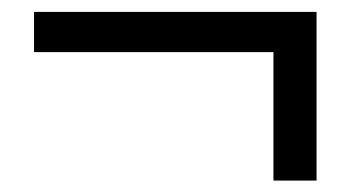

<svg xmlns="http://www.w3.org/2000/svg" viewBox="-20 -423 595 326"><path d="M444.3 -116.4V-334.5H37.8V-402.8H517.5V-116.4Z"/></svg>

Font: Noto Sans TC Thin
Style: Regular
Weight: 100
Designer: Ryoko NISHIZUKA 西塚涼子 (kana, bopomofo & ideographs); Paul D. Hunt (Latin, Greek & Cyrillic); Sandoll Communications 산돌커뮤니
Foundry: Adobe
Version: Version 2.004-H2;hotconv 1.0.118;makeotfexe 2.5.65603